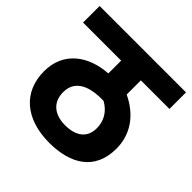

<svg xmlns="http://www.w3.org/2000/svg" viewBox="-164 -762 902 902"><g transform="rotate(45 287.0 -311.0)"><path d="M574 -512V-622H0V-512H253V-427C131 -419 32 -351 32 -221C32 -82 131 0 287 0C427 0 530 -60 530 -204C530 -294 482 -371 384 -418V-512ZM281 -111C216 -111 165 -143 165 -215C165 -291 229 -320 314 -320H328C372 -296 397 -256 397 -207C397 -142 352 -111 281 -111Z"/></g></svg>

Font: Noto Sans Devanagari SemiCondensed
Style: Bold
Weight: 700
Width: 4
Designer: Jelle Bosma - Monotype Design Team
Foundry: Monotype Imaging Inc.
Version: Version 2.004